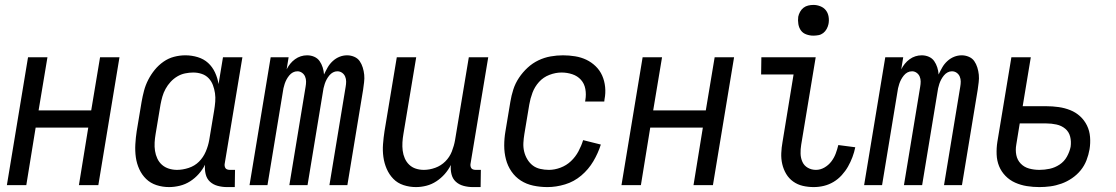

<svg xmlns="http://www.w3.org/2000/svg" viewBox="-20 -753 4540 781"><path d="M8 0 94 -520H173L137 -304H351L387 -520H466L380 0H301L339 -234H125L87 0Z M668 8Q641 8 616.5 0Q592 -8 574.5 -25Q557 -42 546.5 -65Q536 -88 532.5 -113.5Q529 -139 530.5 -166Q532 -193 536 -219L556 -339Q560 -362 566 -384.5Q572 -407 583 -428.5Q594 -450 609.5 -469Q625 -488 645 -502Q665 -516 688 -522Q711 -528 734 -528Q760 -528 784.5 -520.5Q809 -513 826.5 -497Q844 -481 854.5 -458.5Q865 -436 869 -411L887 -520H966L894 -87Q893 -82 894 -77Q895 -72 897.5 -68.5Q900 -65 905 -63.5Q910 -62 915 -62H936L935 8H903Q884 8 865.5 3Q847 -2 834 -14Q821 -26 816.5 -45Q812 -64 814 -83Q804 -63 788.5 -45.5Q773 -28 753.5 -15.5Q734 -3 711.5 2.5Q689 8 668 8ZM700 -62Q723 -62 747.5 -70Q772 -78 789.5 -95.5Q807 -113 817 -136.5Q827 -160 831 -183L851 -303Q854 -321 855.5 -339Q857 -357 854.5 -374Q852 -391 846 -407Q840 -423 828.5 -435Q817 -447 800.5 -452.5Q784 -458 766 -458Q750 -458 733 -454.5Q716 -451 701 -442Q686 -433 674 -420Q662 -407 653.5 -391.5Q645 -376 640.5 -360Q636 -344 633 -328L613 -208Q610 -191 609 -173.5Q608 -156 610.5 -139.5Q613 -123 620 -108Q627 -93 639 -82.5Q651 -72 667 -67Q683 -62 700 -62Z M995 0 1081 -520H1154L1146 -471Q1152 -483 1160.5 -493.5Q1169 -504 1180 -512Q1191 -520 1203.5 -524Q1216 -528 1229 -528Q1245 -528 1258.5 -522Q1272 -516 1280 -504.5Q1288 -493 1292.5 -479Q1297 -465 1298 -450Q1305 -465 1313 -479Q1321 -493 1333.5 -504.5Q1346 -516 1361 -522Q1376 -528 1392 -528Q1407 -528 1421 -522Q1435 -516 1443 -504.5Q1451 -493 1455.5 -478.5Q1460 -464 1461.5 -449Q1463 -434 1461 -418.5Q1459 -403 1457 -388L1393 0H1320L1386 -400Q1388 -411 1388 -421.5Q1388 -432 1384 -441.5Q1380 -451 1371.5 -457Q1363 -463 1352 -463Q1343 -463 1334.5 -458.5Q1326 -454 1319.5 -446Q1313 -438 1308.5 -429.5Q1304 -421 1301 -412Q1298 -403 1296 -394Q1294 -385 1293 -376L1231 0H1157L1223 -400Q1225 -411 1225 -421.5Q1225 -432 1221 -441.5Q1217 -451 1208.5 -457Q1200 -463 1190 -463Q1180 -463 1171.5 -458.5Q1163 -454 1156.5 -446Q1150 -438 1145.5 -429.5Q1141 -421 1138 -412Q1135 -403 1133 -394Q1131 -385 1130 -376L1068 0Z M1672 8Q1646 8 1621.5 0Q1597 -8 1580 -25.5Q1563 -43 1553 -66Q1543 -89 1539.5 -114.5Q1536 -140 1538 -166.5Q1540 -193 1544 -219L1594 -520H1673L1621 -208Q1618 -191 1617 -174Q1616 -157 1618 -140.5Q1620 -124 1626.5 -109Q1633 -94 1644.5 -83Q1656 -72 1671.5 -67Q1687 -62 1704 -62Q1727 -62 1750.5 -70.5Q1774 -79 1791.5 -96.5Q1809 -114 1818 -137Q1827 -160 1831 -183L1887 -520H1966L1894 -87Q1893 -82 1894 -77Q1895 -72 1897.5 -68.5Q1900 -65 1905 -63.5Q1910 -62 1915 -62H1936L1935 8H1903Q1884 8 1865.5 3Q1847 -2 1834 -14Q1821 -26 1816.5 -44.5Q1812 -63 1814 -82Q1804 -62 1789 -45Q1774 -28 1755 -15.5Q1736 -3 1714.5 2.5Q1693 8 1672 8Z M2207 8Q2177 8 2149 2Q2121 -4 2098.5 -18.5Q2076 -33 2060.5 -55.5Q2045 -78 2038 -105Q2031 -132 2031 -161Q2031 -190 2036 -219L2056 -339Q2060 -364 2068 -389Q2076 -414 2091 -436.5Q2106 -459 2126 -477.5Q2146 -496 2170 -507.5Q2194 -519 2219.5 -523.5Q2245 -528 2270 -528Q2295 -528 2319.5 -524Q2344 -520 2365 -510Q2386 -500 2403 -483.5Q2420 -467 2429.5 -445.5Q2439 -424 2441.5 -399Q2444 -374 2439 -349L2438 -340H2360L2361 -346Q2365 -369 2361 -391Q2357 -413 2343 -428.5Q2329 -444 2308 -451Q2287 -458 2264 -458Q2240 -458 2215 -448.5Q2190 -439 2172.5 -419.5Q2155 -400 2146 -376Q2137 -352 2133 -328L2113 -208Q2110 -190 2109 -172Q2108 -154 2112 -137Q2116 -120 2125 -105Q2134 -90 2147 -80Q2160 -70 2177.5 -66Q2195 -62 2213 -62Q2236 -62 2260 -71Q2284 -80 2302.5 -97.5Q2321 -115 2333 -137.5Q2345 -160 2352 -183L2424 -165Q2413 -130 2393.5 -97Q2374 -64 2344.5 -39Q2315 -14 2278.5 -3Q2242 8 2207 8Z M2508 0 2594 -520H2673L2637 -304H2851L2887 -520H2966L2880 0H2801L2839 -234H2625L2587 0Z M3290 8Q3267 8 3245.5 3Q3224 -2 3206.5 -14.5Q3189 -27 3178 -45.5Q3167 -64 3162 -85.5Q3157 -107 3158 -130Q3159 -153 3163 -175L3208 -450H3076L3077 -520H3298L3239 -164Q3236 -146 3236.5 -128Q3237 -110 3244 -94.5Q3251 -79 3266 -70.5Q3281 -62 3299 -62Q3317 -62 3333.5 -71.5Q3350 -81 3361.5 -96Q3373 -111 3379.5 -128.5Q3386 -146 3390 -163L3459 -154Q3455 -134 3447.5 -114Q3440 -94 3429.5 -75.5Q3419 -57 3404 -40.5Q3389 -24 3370.5 -13Q3352 -2 3331.5 3Q3311 8 3290 8ZM3288 -608Q3274 -608 3260 -613Q3246 -618 3238 -629Q3230 -640 3227.5 -655Q3225 -670 3227 -685Q3229 -695 3234.5 -705Q3240 -715 3248.5 -721.5Q3257 -728 3267.5 -730.5Q3278 -733 3289 -733Q3303 -733 3317 -727.5Q3331 -722 3339.5 -711Q3348 -700 3350.5 -685Q3353 -670 3350 -655Q3348 -645 3342.5 -635Q3337 -625 3328.5 -618.5Q3320 -612 3309.5 -610Q3299 -608 3288 -608Z M3495 0 3581 -520H3654L3646 -471Q3652 -483 3660.5 -493.5Q3669 -504 3680 -512Q3691 -520 3703.5 -524Q3716 -528 3729 -528Q3745 -528 3758.5 -522Q3772 -516 3780 -504.5Q3788 -493 3792.5 -479Q3797 -465 3798 -450Q3805 -465 3813 -479Q3821 -493 3833.5 -504.5Q3846 -516 3861 -522Q3876 -528 3892 -528Q3907 -528 3921 -522Q3935 -516 3943 -504.5Q3951 -493 3955.5 -478.5Q3960 -464 3961.5 -449Q3963 -434 3961 -418.5Q3959 -403 3957 -388L3893 0H3820L3886 -400Q3888 -411 3888 -421.5Q3888 -432 3884 -441.5Q3880 -451 3871.5 -457Q3863 -463 3852 -463Q3843 -463 3834.5 -458.5Q3826 -454 3819.5 -446Q3813 -438 3808.5 -429.5Q3804 -421 3801 -412Q3798 -403 3796 -394Q3794 -385 3793 -376L3731 0H3657L3723 -400Q3725 -411 3725 -421.5Q3725 -432 3721 -441.5Q3717 -451 3708.5 -457Q3700 -463 3690 -463Q3680 -463 3671.5 -458.5Q3663 -454 3656.5 -446Q3650 -438 3645.5 -429.5Q3641 -421 3638 -412Q3635 -403 3633 -394Q3631 -385 3630 -376L3568 0Z M4208 8Q4182 8 4157 4Q4132 0 4109.5 -10Q4087 -20 4070 -37.5Q4053 -55 4044 -77Q4035 -99 4034 -125Q4033 -151 4037 -176L4094 -520H4173L4140 -321H4236Q4261 -321 4286 -317.5Q4311 -314 4333.5 -305Q4356 -296 4373.5 -280Q4391 -264 4401.5 -242.5Q4412 -221 4414 -196Q4416 -171 4412 -146Q4408 -123 4399.5 -101Q4391 -79 4376 -60.5Q4361 -42 4340.5 -28Q4320 -14 4297.5 -6Q4275 2 4252.5 5Q4230 8 4208 8ZM4208 -62Q4229 -62 4250 -66.5Q4271 -71 4290 -83.5Q4309 -96 4320 -116Q4331 -136 4335 -156Q4338 -178 4333 -197.5Q4328 -217 4313 -229.5Q4298 -242 4277.5 -246.5Q4257 -251 4235 -251H4128L4114 -165Q4110 -143 4114 -122.5Q4118 -102 4132 -87.5Q4146 -73 4166 -67.5Q4186 -62 4208 -62Z"/></svg>

Font: Iosevka Term Curly
Style: Italic
Weight: 400
Italic angle: -9°
Designer: Belleve Invis
Foundry: Belleve Invis
Version: Version 32.3.0